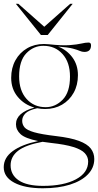

<svg xmlns="http://www.w3.org/2000/svg" viewBox="-20 -752 514 1004"><path d="M216 -182Q194.5 -182 174.5 -186Q129.5 -176 112.8 -158.8Q96 -141.5 96 -120.5Q96 -101 108.2 -86.2Q120.5 -71.5 158.2 -60.5Q196 -49.5 272.5 -40.5Q349.5 -31.5 393 -15.2Q436.5 1 454.8 24.8Q473 48.5 473 79.5Q473 125.5 439.5 160Q406 194.5 345.8 213.5Q285.5 232.5 204 232.5Q109.5 232.5 54.5 203.2Q-0.5 174 -0.5 122.5Q-0.5 72.5 46.8 38Q94 3.5 179.5 -14.5Q111 -28.5 87.2 -50.8Q63.5 -73 63.5 -102.5Q63.5 -162.5 160 -189.5Q107 -204.5 72.8 -245.5Q38.5 -286.5 38.5 -345Q38.5 -397 60.8 -437Q83 -477 121.8 -499.5Q160.5 -522 210 -522Q223.5 -522 236 -520.5Q304.5 -513 343.8 -516Q383 -519 405 -524.2Q427 -529.5 443 -529.5Q456 -529.5 456 -515.5Q456 -480.5 421.5 -480.5Q408.5 -480.5 397.2 -485.8Q386 -491 361.2 -497.8Q336.5 -504.5 284 -508.5Q330 -490.5 358.8 -451.5Q387.5 -412.5 387.5 -359Q387.5 -307 365.2 -267Q343 -227 304.2 -204.5Q265.5 -182 216 -182ZM219 -191.5Q269.5 -191.5 307.8 -230.8Q346 -270 346 -351.5Q346 -426 307.2 -469.2Q268.5 -512.5 207 -512.5Q155.5 -512.5 117.8 -473.5Q80 -434.5 80 -352.5Q80 -278 118.8 -234.8Q157.5 -191.5 219 -191.5ZM35.5 112.5Q35.5 162.5 78 191.2Q120.5 220 205 220Q312.5 220 376.8 185.8Q441 151.5 441 92.5Q441 68 423.5 49Q406 30 363.8 16.8Q321.5 3.5 247.5 -4.5Q223.5 -7 202.5 -10.5Q113.5 6 74.5 36.5Q35.5 67 35.5 112.5ZM360 -732 229.5 -569H194L63 -732H76L211.5 -612L347 -732Z"/></svg>

Font: Newsreader 72pt ExtraLight
Style: Regular
Weight: 275
Designer: Hugues Gentile
Foundry: Production Type
Version: Version 1.003; ttfautohint (v1.8.3)